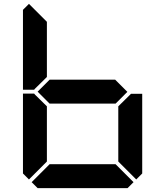

<svg xmlns="http://www.w3.org/2000/svg" viewBox="-20 -975 856 995"><path d="M577 -562 640 -499 579 -438H237L175 -500L237 -562ZM161 -515 157 -510H99V-924L130 -955L223 -862V-576ZM130 -45 99 -76V-490H157L161 -485L223 -424V-138ZM655 -485 659 -489H717V-76L686 -45L593 -138V-424ZM672 -31 641 0H175L144 -31L237 -124H579Z"/></svg>

Font: DSEG7 Classic
Style: Bold
Weight: 700
Designer: Keshikan(Twitter:@keshinomi_88pro)
Version: Version 0.46